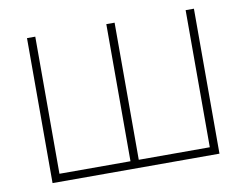

<svg xmlns="http://www.w3.org/2000/svg" viewBox="-76 -806 1172 913"><g transform="rotate(-10 510.0 -350.0)"><path d="M107 0H913V-700H873V-38H530V-700H490V-38H147V-700H107Z"/></g></svg>

Font: Fixel Display ExtraLight
Style: Regular
Weight: 200
Designer: AlfaBravo + MacPaw
Foundry: Kyrylo Tkachov, Marchela Mozhyna, Serhii Makarenko, Maria Weinstein, Zakhar Kryvoshyya
Version: Version 1.211